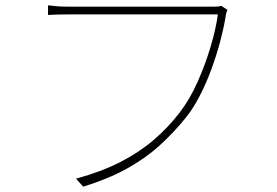

<svg xmlns="http://www.w3.org/2000/svg" viewBox="-20 -701 1040 720"><path d="M833 -664Q830 -657 828.5 -652Q827 -647 825 -633Q818 -591 804.5 -541Q791 -491 772 -439.5Q753 -388 729 -341.5Q705 -295 677 -260Q631 -203 578 -155Q525 -107 455.5 -68.5Q386 -30 292 -1L265 -31Q360 -57 430.5 -93Q501 -129 555.5 -175.5Q610 -222 653 -278Q691 -327 720.5 -393Q750 -459 770 -526.5Q790 -594 797 -647Q783 -647 740 -647Q697 -647 637.5 -647Q578 -647 513 -647Q448 -647 389.5 -647Q331 -647 290.5 -647Q250 -647 240 -647Q215 -647 197 -646.5Q179 -646 160 -645V-681Q173 -680 185 -678.5Q197 -677 211 -676.5Q225 -676 241 -676Q249 -676 280.5 -676Q312 -676 358.5 -676Q405 -676 459 -676Q513 -676 566.5 -676Q620 -676 666 -676Q712 -676 743 -676Q774 -676 781 -676Q789 -676 795.5 -676.5Q802 -677 810 -679Z"/></svg>

Font: Shanggu Sans SC VF
Style: Regular
Weight: 250
Designer: GuiWonder
Version: Version 1.021